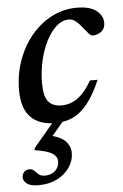

<svg xmlns="http://www.w3.org/2000/svg" viewBox="-52 -492 506 789"><g transform="rotate(-5 201.0 -97.5)"><path d="M75 259.5Q42 259.5 27.2 248Q12.5 236.5 12.5 221.5Q12.5 209 20.8 200Q29 191 43.5 191Q55 191 62.5 198.8Q70 206.5 79 214.5Q88 222.5 104.5 222.5Q131.5 222.5 147.5 207.2Q163.5 192 163.5 168.5Q163.5 149 143.5 135.8Q123.5 122.5 70.5 114.5L73 105.5L181 -23H222L114.5 105L129 58Q183 69 202.8 90.5Q222.5 112 222.5 138Q222.5 171 203.5 198.8Q184.5 226.5 151.5 243Q118.5 259.5 75 259.5ZM258 -408Q230 -408 205.8 -386.2Q181.5 -364.5 163.5 -328.2Q145.5 -292 135.5 -247.5Q125.5 -203 125.5 -157Q125.5 -103.5 143.2 -81.2Q161 -59 198 -59Q221 -59 242 -67.8Q263 -76.5 283 -96.5Q303 -116.5 322.5 -151H354.5Q328 -90 299.8 -54.8Q271.5 -19.5 238.8 -4.2Q206 11 165.5 11Q99 11 64 -25.5Q29 -62 29 -135Q29 -202 50 -259.8Q71 -317.5 107.5 -361Q144 -404.5 192 -429Q240 -453.5 294.5 -453.5Q349 -453.5 375.5 -432.2Q402 -411 402 -382Q402 -359.5 387 -347Q372 -334.5 350.5 -334Q343 -334 333.8 -344.2Q324.5 -354.5 312 -370.5Q299.5 -387 286.2 -397.5Q273 -408 258 -408Z"/></g></svg>

Font: Newsreader 16pt Medium
Style: Italic
Weight: 500
Italic angle: -17°
Designer: Hugues Gentile
Foundry: Production Type
Version: Version 1.003